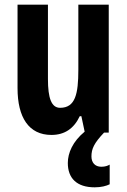

<svg xmlns="http://www.w3.org/2000/svg" viewBox="-20 -567 541 821"><path d="M371 102C371 70 382 45 425 0H445V-547H315V-269C315 -165 302 -106 237 -106C200 -106 185 -147 185 -229V-547H55V-190C55 -65 103 10 200 10C256 10 296 -17 321 -70H328L342 -4C291 38 270 87 270 130C270 195 308 234 385 234C413 234 435 228 449 221V137C440 142 430 146 413 146C386 146 371 128 371 102Z"/></svg>

Font: Noto Sans Armenian ExtraCondensed
Style: Regular
Weight: 400
Width: 2
Designer: Monotype Design Team
Foundry: Monotype Imaging Inc.
Version: Version 2.008